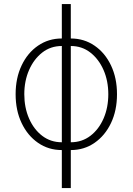

<svg xmlns="http://www.w3.org/2000/svg" viewBox="-20 -748 671 972"><path d="M293 11.7Q225.6 11.7 172.6 -24.9Q119.6 -61.5 89.4 -125.2Q59.1 -189 59.1 -271Q59.1 -353 89.4 -416.7Q119.6 -480.5 172.6 -516.8Q225.6 -553.2 293 -553.2H338.4Q405.8 -553.2 458.7 -516.8Q511.7 -480.5 542 -416.7Q572.3 -353 572.3 -271Q572.3 -189 542 -125.2Q511.7 -61.5 458.7 -24.9Q405.8 11.7 338.4 11.7ZM293 -27.8H338.4Q395 -27.8 437.7 -60.5Q480.5 -93.3 504.4 -148.4Q528.3 -203.6 528.3 -271Q528.3 -338.4 504.2 -393.6Q480 -448.7 437.5 -481.9Q395 -515.1 338.4 -515.1H293Q236.3 -515.1 193.8 -481.9Q151.4 -448.7 127.2 -393.6Q103 -338.4 103 -271Q103 -203.6 127 -148.4Q150.9 -93.3 193.6 -60.5Q236.3 -27.8 293 -27.8ZM293 204.1V-727.5H338.4V204.1Z"/></svg>

Font: Inter ExtraLight
Style: Regular
Weight: 250
Designer: Rasmus Andersson
Foundry: rsms
Version: Version 4.001;git-66647c0bb